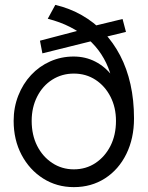

<svg xmlns="http://www.w3.org/2000/svg" viewBox="-20 -759 606 788"><path d="M36 -263Q36 -318 55 -366.5Q74 -415 107.5 -451Q141 -487 186 -507Q231 -527 282 -527Q331 -527 371.5 -506Q412 -485 440.5 -447.5Q469 -410 482 -364L446 -380Q444 -423 431 -462.5Q418 -502 395.5 -536.5Q373 -571 341 -599Q309 -627 268 -648Q227 -669 176 -682L207 -739Q266 -725 316 -696.5Q366 -668 405.5 -626.5Q445 -585 473 -531.5Q501 -478 515.5 -413Q530 -348 530 -273Q530 -191 498.5 -127Q467 -63 411 -27Q355 9 283 9Q213 9 157 -26.5Q101 -62 68.5 -123.5Q36 -185 36 -263ZM456 -263Q456 -318 433.5 -362Q411 -406 372 -431.5Q333 -457 283 -457Q234 -457 194.5 -432Q155 -407 132.5 -362.5Q110 -318 110 -263Q110 -205 132.5 -160.5Q155 -116 194.5 -90Q234 -64 283 -64Q333 -64 372 -90Q411 -116 433.5 -160.5Q456 -205 456 -263ZM154 -540 144 -592 312 -636 351 -649 483 -681 497 -628 394 -603 363 -592Z"/></svg>

Font: Mach Light
Style: Regular
Weight: 300
Version: Version 1.002